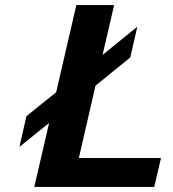

<svg xmlns="http://www.w3.org/2000/svg" viewBox="-20 -742 686 762"><path d="M116 0 175 -254 57 -159 85 -281 203 -376 283 -722H433L387 -524L525 -636L497 -514L359 -402L293 -115H619L592 0Z"/></svg>

Font: Perun
Style: Bold Italic
Weight: 700
Italic angle: -12°
Foundry: Copyright (c) Stefan Peev, Context Ltd, 2016
Version: Version 1.027